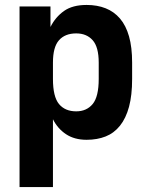

<svg xmlns="http://www.w3.org/2000/svg" viewBox="-20 -556 595 776"><path d="M59 -530H184V-447Q204 -487 238.5 -511.5Q273 -536 330 -536Q373 -536 407 -522.5Q441 -509 465 -481Q489 -453 501.5 -409Q514 -365 514 -303V-237Q514 -171 501.5 -124.5Q489 -78 465 -48Q441 -18 407 -4.5Q373 9 330 9Q281 9 247 -13.5Q213 -36 194 -74V200H59ZM288 -106Q330 -106 354.5 -135.5Q379 -165 379 -237V-303Q379 -366 354.5 -393.5Q330 -421 288 -421Q243 -421 218.5 -393.5Q194 -366 194 -303V-237Q194 -165 218.5 -135.5Q243 -106 288 -106Z"/></svg>

Font: Golos UI VF
Style: Regular
Weight: 400
Designer: A.Korolkova, Vitaly Kuzmin
Foundry: ParaType Ltd
Version: Version 2.000